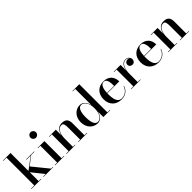

<svg xmlns="http://www.w3.org/2000/svg" viewBox="316 -2163 3577 3577"><g transform="rotate(-45 2104.0 -375.0)"><path d="M28 -9V0H289.5V-9H227V-243L413.5 -9H347.5V0H601V-9H555.5L302 -320.5L472 -451H559V-460H348V-451H459.5L227 -276.5V-750H28V-741H112.5V-9Z M691 -687.5C691 -647 723 -615 763.5 -615C804 -615 836 -647 836 -687.5C836 -728 804 -760 763.5 -760C723 -760 691 -728 691 -687.5ZM651.5 -9V0H894.5V-9H830.5V-460H651.5V-451H715.5V-9Z M952 -9V0H1187V-9H1130.5V-223.5C1130.5 -312.5 1157 -447 1266.5 -447C1315.5 -447 1321 -394 1321 -310V-9H1265V0H1500V-9H1435.5V-319C1435.5 -406 1409.5 -470 1295 -470C1185.5 -470 1144.5 -387 1130.5 -305V-460H952V-451H1016.5V-9Z M2102.5 -9H2038.5V-750H1859.5V-741H1923.5V-312C1904.5 -410.5 1849 -469.5 1766.5 -469.5C1658.5 -469.5 1556.5 -379.5 1556.5 -229.5C1556.5 -79.5 1658.5 9.5 1766.5 9.5C1849 9.5 1904.5 -49 1923.5 -147V0H2102.5ZM1923.5 -229.5C1923.5 -83.5 1860 -8 1790.5 -8C1721 -8 1688 -91 1688 -229.5C1688 -368 1721 -452.5 1790.5 -452.5C1860 -452.5 1923.5 -376 1923.5 -229.5Z M2606 -139H2596.5C2571.5 -61 2506.5 -2 2412 -2C2312 -2 2288.5 -113.5 2288.5 -235C2288.5 -243.5 2289 -252 2289 -260.5H2603.5C2603.5 -369.5 2540.5 -470 2393 -470C2257.5 -470 2159.5 -382.5 2159.5 -230C2159.5 -77.5 2262 10 2397 10C2512 10 2580 -54 2606 -139ZM2393 -461C2468 -461 2476.5 -348.5 2476 -269.5H2289.5C2293.5 -370.5 2318.5 -461 2393 -461Z M2658.5 -9V0H2907V-9H2837V-218.5C2837 -343.5 2874 -460.5 2971 -460.5C3004 -460.5 3029.5 -446 3045 -425C3033 -435 3017 -440.5 2999 -440.5C2961 -440.5 2928 -414 2928 -370C2928 -334 2956 -305 2999.5 -305C3042 -305 3069.5 -338 3069.5 -378C3069.5 -425.5 3033.5 -470 2971.5 -470C2889.5 -470 2850.5 -397 2837 -304.5V-460H2658.5V-451H2723V-9Z M3580.5 -139H3571C3546 -61 3481 -2 3386.5 -2C3286.5 -2 3263 -113.5 3263 -235C3263 -243.5 3263.5 -252 3263.5 -260.5H3578C3578 -369.5 3515 -470 3367.5 -470C3232 -470 3134 -382.5 3134 -230C3134 -77.5 3236.5 10 3371.5 10C3486.5 10 3554.5 -54 3580.5 -139ZM3367.5 -461C3442.5 -461 3451 -348.5 3450.5 -269.5H3264C3268 -370.5 3293 -461 3367.5 -461Z M3633 -9V0H3868V-9H3811.5V-223.5C3811.5 -312.5 3838 -447 3947.5 -447C3996.5 -447 4002 -394 4002 -310V-9H3946V0H4181V-9H4116.5V-319C4116.5 -406 4090.5 -470 3976 -470C3866.5 -470 3825.5 -387 3811.5 -305V-460H3633V-451H3697.5V-9Z"/></g></svg>

Font: Bodoni* 24pt Medium
Style: Regular
Weight: 500
Version: Version 2.3